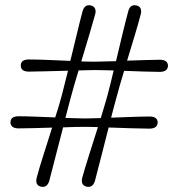

<svg xmlns="http://www.w3.org/2000/svg" viewBox="-20 -721 692 744"><path d="M348 -20.5Q340 7 316.5 2.5Q291 -3 299 -33.5Q308 -66 325 -120Q342 -174 359.5 -228.5Q344.5 -229 331 -229.2Q317.5 -229.5 307 -229.5Q291 -229.5 269.8 -229Q248.5 -228.5 224.5 -227.5Q210 -172.5 195.5 -115.5Q181 -58.5 171 -20.5Q163 7 139.5 2.5Q114.5 -3 122.5 -33.5Q131 -66 148 -119.2Q165 -172.5 182 -226.5Q144.5 -225.5 109.8 -224.5Q75 -223.5 52.5 -223.5Q21 -223.5 20.5 -247Q20.5 -270.5 52.5 -270.5Q78.5 -270.5 116.8 -269Q155 -267.5 194 -266Q202 -291 208.8 -313.5Q215.5 -336 220 -353.5Q224.5 -371 230.5 -395.2Q236.5 -419.5 243.5 -447Q201 -446 159.5 -444.8Q118 -443.5 92 -443.5Q60.5 -443.5 60.5 -467Q60.5 -490.5 92 -490.5Q121.5 -490.5 165.5 -488.8Q209.5 -487 252.5 -485Q265.5 -537.5 278 -590Q290.5 -642.5 300 -677.5Q308 -705 331 -700Q344 -697.5 348.2 -687.8Q352.5 -678 348.5 -664.5Q340 -633 325.2 -583.8Q310.5 -534.5 295 -483Q310 -482.5 323.2 -482.2Q336.5 -482 347 -482Q362.5 -482 384 -482.8Q405.5 -483.5 429.5 -484Q442 -537 454.8 -589.8Q467.5 -642.5 477 -677.5Q484.5 -705 508 -700Q521 -697.5 525 -687.5Q529 -677.5 525 -664Q517 -633.5 502.5 -585Q488 -536.5 472.5 -486Q508 -487 541.8 -488.2Q575.5 -489.5 599 -489.5Q630 -489.5 631 -466.5Q630 -442.5 599 -442.5Q575 -442.5 537.5 -443.8Q500 -445 461 -446.5Q452 -416.5 444.2 -390Q436.5 -363.5 431.5 -344Q427 -328.5 421.8 -308.2Q416.5 -288 410.5 -265Q451.5 -266.5 491.8 -268Q532 -269.5 559 -269.5Q590.5 -269.5 591 -246.5Q590.5 -223 559 -222.5Q532 -222.5 488.2 -224Q444.5 -225.5 401 -227Q387 -172 372.5 -115.2Q358 -58.5 348 -20.5ZM254.5 -344Q250 -328.5 244.8 -308Q239.5 -287.5 233.5 -264Q255 -263.5 274 -262.8Q293 -262 307 -262Q319.5 -262 335.8 -262.5Q352 -263 370.5 -263.5Q378.5 -289.5 385.2 -312.5Q392 -335.5 397 -353.5Q401.5 -371 407.8 -395.5Q414 -420 420.5 -448Q399.5 -448.5 380.2 -449Q361 -449.5 347 -449.5Q334.5 -449.5 318.5 -449Q302.5 -448.5 284.5 -448Q275.5 -418 267.5 -391Q259.5 -364 254.5 -344Z"/></svg>

Font: Fraunces 9pt S000
Style: Regular
Weight: 400
Version: Version 1.000; ttfautohint (v1.8.3)